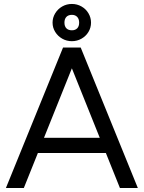

<svg xmlns="http://www.w3.org/2000/svg" viewBox="-20 -937 717 957"><path d="M296.7 -700H382.3L667 0H577.7ZM294.2 -700H379.8L98.8 0H9.5ZM143.8 -250H532.8V-174.5H143.8ZM242 -824Q242 -849.2 255.2 -870.8Q268.3 -892.3 290.2 -904.8Q312.1 -917.3 338.3 -917.3Q364.3 -917.3 386.2 -904.8Q408.2 -892.3 420.9 -870.8Q433.7 -849.2 433.7 -824.1Q433.7 -799 420.9 -777.8Q408.2 -756.7 386.2 -744.2Q364.3 -731.7 338.2 -731.7Q312.2 -731.7 290.2 -744.2Q268.3 -756.7 255.2 -777.8Q242 -799 242 -824ZM374.5 -824.1Q374.5 -842.5 364.7 -852.8Q354.9 -863 338.3 -863Q320.7 -863 310.9 -852.8Q301.2 -842.5 301.2 -824Q301.2 -805.7 311 -795.8Q320.7 -786 338.4 -786Q355 -786 364.8 -795.8Q374.5 -805.7 374.5 -824.1Z"/></svg>

Font: Oak Sans Light
Style: Regular
Weight: 400
Designer: Erik Kennedy, Walven
Foundry: Erik Kennedy, Walven
Version: Version 1.100;Glyphs 3.1.2 (3151)